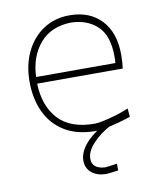

<svg xmlns="http://www.w3.org/2000/svg" viewBox="-80 -568 689 831"><g transform="rotate(-10 264.0 -152.0)"><path d="M309 9Q226 9 171.2 -24.8Q116.5 -58.5 89.2 -117.2Q62 -176 62 -251Q62 -324.5 89.8 -381.8Q117.5 -439 167 -471.5Q216.5 -504 282 -504Q370 -504 421.5 -449.2Q473 -394.5 473 -297Q473 -262.5 469 -237H93Q96 -138.5 149 -80.8Q202 -23 309 -23Q321.5 -23 347 -28.2Q372.5 -33.5 402.8 -42.5Q433 -51.5 460 -63L463 -26Q440 -18 410.8 -10Q381.5 -2 354 3.5Q326.5 9 309 9ZM283 -472Q195 -470 146 -413Q97 -356 93.5 -266H442Q443 -273.5 443 -280.8Q443 -288 443 -295Q443 -386 399 -428Q355 -470 283 -472ZM321 200Q281.5 200 256.8 180.2Q232 160.5 232 126Q232 93 258.2 59Q284.5 25 342 -10V-20H358L369 0Q326.5 23 294.8 56.8Q263 90.5 263 123Q263 147.5 279 158.8Q295 170 321 171Q353 167.5 373 164V194Q356.5 196 341.5 198Q326.5 200 321 200Z"/></g></svg>

Font: Commissioner Loud Thin
Style: Regular
Weight: 100
Designer: Kostas Bartsokas
Foundry: Kostas Bartsokas
Version: Version 1.000; ttfautohint (v1.8.3)